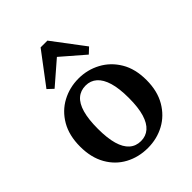

<svg xmlns="http://www.w3.org/2000/svg" viewBox="-216 -869 1000 1000"><g transform="rotate(-45 284.0 -369.0)"><path d="M284 14Q216 14 160 -16Q104 -46 71.5 -103.5Q39 -161 39 -241Q39 -323 72.5 -380.5Q106 -438 162 -468Q218 -498 284 -498Q349 -498 405 -468Q461 -438 495 -381Q529 -324 529 -242Q529 -161 495.5 -103.5Q462 -46 406.5 -16Q351 14 284 14ZM284 -37Q320 -37 345.5 -59Q371 -81 384.5 -126Q398 -171 398 -241Q398 -311 384.5 -356Q371 -401 345.5 -423.5Q320 -446 284 -446Q247 -446 221.5 -424Q196 -402 183 -356.5Q170 -311 170 -241Q170 -172 183 -127Q196 -82 221.5 -59.5Q247 -37 284 -37ZM410 -548 240 -695H328L158 -548L127 -577L259 -752H309L441 -577Z"/></g></svg>

Font: Source Serif 4 18pt SemiBold
Style: Regular
Weight: 600
Designer: Frank Grießhammer
Foundry: Adobe Systems Incorporated
Version: Version 4.004;hotconv 1.0.116;makeotfexe 2.5.65601